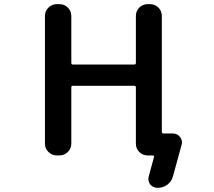

<svg xmlns="http://www.w3.org/2000/svg" viewBox="-20 -774 1040 932"><path d="M744.1 137.7Q722.7 137.7 709 121.1Q700.2 108.4 700.2 94.7Q700.2 88.9 702.1 82L727.5 -11.7Q728.5 -14.6 726.6 -17.1Q724.6 -19.5 721.7 -19.5H697.3Q672.9 -19.5 656.2 -36.1Q639.6 -52.7 639.6 -77.1V-350.6Q639.6 -357.4 631.8 -357.4H333Q326.2 -357.4 326.2 -350.6V-77.1Q326.2 -52.7 309.1 -36.1Q292 -19.5 268.6 -19.5H255.9Q232.4 -19.5 215.3 -36.1Q198.2 -52.7 198.2 -77.1V-696.3Q198.2 -720.7 215.3 -737.3Q232.4 -753.9 255.9 -753.9H268.6Q292 -753.9 309.1 -737.3Q326.2 -720.7 326.2 -696.3V-468.8Q326.2 -460.9 333 -460.9H631.8Q639.6 -460.9 639.6 -468.8V-696.3Q639.6 -720.7 656.2 -737.3Q672.9 -753.9 697.3 -753.9H708Q732.4 -753.9 749 -737.3Q765.6 -720.7 765.6 -696.3V-133.8Q765.6 -126 773.4 -126H819.3Q840.8 -126 853.5 -109.4Q863.3 -96.7 863.3 -83Q863.3 -77.1 861.3 -70.3L819.3 83Q812.5 107.4 792 122.6Q771.5 137.7 746.1 137.7Z"/></svg>

Font: Rounded Mgen+ 2m medium
Style: Regular
Weight: 500
Designer: [Source Han Sans]
Ryoko NISHIZUKA  (kana & ideographs); Paul D. Hunt (Latin, Greek & Cyrillic); Wenlong ZHANG  (bopomofo
Version: Version 1.059.20150602